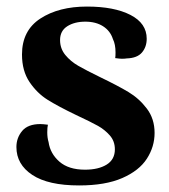

<svg xmlns="http://www.w3.org/2000/svg" viewBox="-20 -551 516 585"><path d="M30 -103Q30 -131 47.5 -152Q65 -173 103 -173Q110 -173 126 -171Q124 -163 124 -148Q124 -131 128 -118Q133 -83 161 -58.5Q189 -34 239 -34Q280 -34 305 -49.5Q330 -65 330 -96Q330 -121 314.5 -138.5Q299 -156 278.5 -167.5Q258 -179 211 -201Q157 -227 125 -247Q93 -267 70 -301Q47 -335 47 -385Q47 -458 103 -494.5Q159 -531 245 -531Q328 -531 377.5 -505.5Q427 -480 427 -433Q427 -408 412.5 -391Q398 -374 366 -373Q361 -372 351 -372Q345 -372 331 -374Q332 -379 332 -391Q332 -416 324 -432Q316 -457 294 -471Q272 -485 240 -485Q207 -485 185 -471Q163 -457 163 -429Q163 -403 179 -383.5Q195 -364 218.5 -350.5Q242 -337 285 -316Q339 -290 371.5 -270.5Q404 -251 427.5 -220Q451 -189 451 -146Q451 -104 427.5 -67.5Q404 -31 352.5 -8.5Q301 14 221 14Q127 14 78.5 -18Q30 -50 30 -103Z"/></svg>

Font: Arima Madurai Black
Style: Regular
Weight: 900
Designer: Joana Correia and Natanael Gama
Foundry: NDISCOVER
Version: Version 1.019